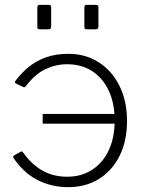

<svg xmlns="http://www.w3.org/2000/svg" viewBox="-20 -762 598 792"><path d="M191 -732V-654Q191 -647 189 -644Q187 -641 178 -641H146Q138 -641 136 -643.5Q134 -646 134 -652V-731Q134 -742 143 -742H182Q191 -742 191 -732ZM386 -732V-654Q386 -647 383.5 -644Q381 -641 372 -641H340Q332 -641 330 -643.5Q328 -646 328 -652V-731Q328 -742 337 -742H376Q386 -742 386 -732ZM262 -540Q333 -540 388 -504.5Q443 -469 473.5 -406.5Q504 -344 504 -263Q504 -182 474 -120.5Q444 -59 389 -24.5Q334 10 262 10Q225 10 192.5 2Q160 -6 131 -21.5Q102 -37 78.5 -59.5Q55 -82 36 -110Q32 -118 38 -121L65 -136Q71 -140 76 -132Q112 -82 156.5 -57.5Q201 -33 257 -33Q316 -33 360.5 -62Q405 -91 429 -143Q453 -195 453 -265Q453 -335 429 -387Q405 -439 361 -468Q317 -497 257 -497Q211 -497 168 -477Q125 -457 87 -407Q84 -403 81 -402.5Q78 -402 76 -403L45 -418Q39 -421 44 -429Q69 -462 100 -487Q131 -512 171 -526Q211 -540 262 -540ZM474 -252H156V-292H474Z"/></svg>

Font: Libre Franklin ExtraLight
Style: Regular
Weight: 250
Designer: Pablo Impallari, Rodrigo Fuenzalida, Nhung Nguyen
Foundry: Impallari Type
Version: Version 3.000